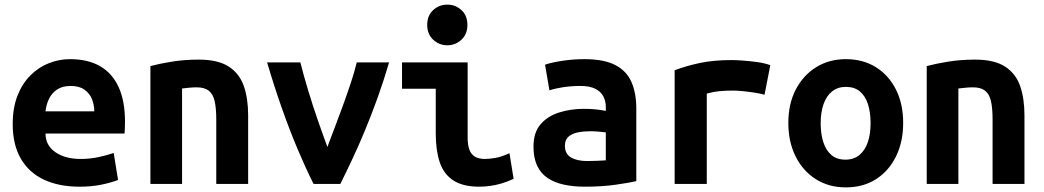

<svg xmlns="http://www.w3.org/2000/svg" viewBox="-20 -796 4520 831"><path d="M324 12Q235 12 170 -18.5Q105 -49 70 -109.5Q35 -170 35 -259Q35 -329 55.5 -381.5Q76 -434 111.5 -469.5Q147 -505 191.5 -522.5Q236 -540 283 -540Q361 -540 414 -509Q467 -478 494 -418Q521 -358 521 -270Q521 -257 520.5 -242.5Q520 -228 519 -218H177Q177 -167 219.5 -137.5Q262 -108 329 -108Q370 -108 408.5 -116.5Q447 -125 472 -134L491 -17Q456 -4 415 4Q374 12 324 12ZM177 -314H388Q388 -342 378 -367Q368 -392 345.5 -408Q323 -424 286 -424Q250 -424 227 -408.5Q204 -393 192 -368Q180 -343 177 -314Z M631 0V-510Q668 -520 722.5 -529Q777 -538 840 -538Q924 -538 970.5 -507.5Q1017 -477 1035.5 -423Q1054 -369 1054 -297V0H916V-279Q916 -328 909 -358.5Q902 -389 883.5 -403.5Q865 -418 831 -418Q816 -418 800.5 -416.5Q785 -415 768 -413V0Z M1337 0Q1304 -66 1269 -148.5Q1234 -231 1200.5 -326Q1167 -421 1136 -526H1280Q1294 -470 1314 -404Q1334 -338 1356 -274.5Q1378 -211 1397 -160Q1411 -198 1428.5 -243.5Q1446 -289 1464 -338.5Q1482 -388 1498 -436Q1514 -484 1524 -526H1664Q1641 -447 1614.5 -373.5Q1588 -300 1560.5 -233.5Q1533 -167 1505.5 -108.5Q1478 -50 1453 0Z M2054 12Q1983 12 1941.5 -15.5Q1900 -43 1883 -94.5Q1866 -146 1866 -218V-412H1720V-526H2004V-200Q2004 -169 2011.5 -148.5Q2019 -128 2035.5 -118Q2052 -108 2079 -108Q2097 -108 2124 -112.5Q2151 -117 2185 -133L2203 -22Q2175 -9 2149 -1.5Q2123 6 2099 9Q2075 12 2054 12ZM1916 -600Q1881 -600 1855 -624Q1829 -648 1829 -688Q1829 -729 1855 -752.5Q1881 -776 1916 -776Q1951 -776 1977 -752.5Q2003 -729 2003 -688Q2003 -648 1977 -624Q1951 -600 1916 -600Z M2511 12Q2461 12 2420 3Q2379 -6 2349.5 -26Q2320 -46 2304.5 -79.5Q2289 -113 2289 -161Q2289 -223 2320 -258.5Q2351 -294 2401 -309.5Q2451 -325 2507 -325Q2535 -325 2559 -322.5Q2583 -320 2602 -316V-333Q2602 -359 2591 -379.5Q2580 -400 2556 -412Q2532 -424 2492 -424Q2453 -424 2417 -418.5Q2381 -413 2358 -405L2339 -516Q2364 -525 2411.5 -532.5Q2459 -540 2509 -540Q2595 -540 2644 -514Q2693 -488 2713.5 -440Q2734 -392 2734 -326V-12Q2704 -5 2644.5 3.5Q2585 12 2511 12ZM2521 -99Q2543 -99 2564.5 -100Q2586 -101 2602 -102V-223Q2589 -225 2570 -226.5Q2551 -228 2535 -228Q2506 -228 2481 -223Q2456 -218 2440.5 -204.5Q2425 -191 2425 -165Q2425 -130 2451.5 -114.5Q2478 -99 2521 -99Z M2900 0V-492Q2954 -512 3012 -524Q3070 -536 3147 -536Q3163 -536 3193 -534Q3223 -532 3256 -527.5Q3289 -523 3314 -514L3289 -386Q3272 -391 3246 -395Q3220 -399 3195 -401.5Q3170 -404 3153 -404Q3124 -404 3096 -401.5Q3068 -399 3039 -391V0Z M3641 15Q3567 15 3511 -20.5Q3455 -56 3423.5 -119Q3392 -182 3392 -264Q3392 -347 3424.5 -409Q3457 -471 3513 -505.5Q3569 -540 3641 -540Q3715 -540 3770.5 -505.5Q3826 -471 3857.5 -409Q3889 -347 3889 -264Q3889 -182 3858 -119Q3827 -56 3771.5 -20.5Q3716 15 3641 15ZM3639 -105Q3675 -105 3699.5 -125Q3724 -145 3736 -180.5Q3748 -216 3748 -263Q3748 -310 3736.5 -345.5Q3725 -381 3701.5 -400.5Q3678 -420 3641 -420Q3606 -420 3581.5 -400.5Q3557 -381 3544.5 -345.5Q3532 -310 3532 -263Q3532 -216 3543.5 -180.5Q3555 -145 3578.5 -125Q3602 -105 3639 -105Z M3991 0V-510Q4028 -520 4082.5 -529Q4137 -538 4200 -538Q4284 -538 4330.5 -507.5Q4377 -477 4395.5 -423Q4414 -369 4414 -297V0H4276V-279Q4276 -328 4269 -358.5Q4262 -389 4243.5 -403.5Q4225 -418 4191 -418Q4176 -418 4160.5 -416.5Q4145 -415 4128 -413V0Z"/></svg>

Font: Ubuntu Sans Mono
Style: Regular
Weight: 400
Monospace: yes
Designer: Dalton Maag Ltd
Foundry: Dalton Maag Ltd
Version: Version 1.006